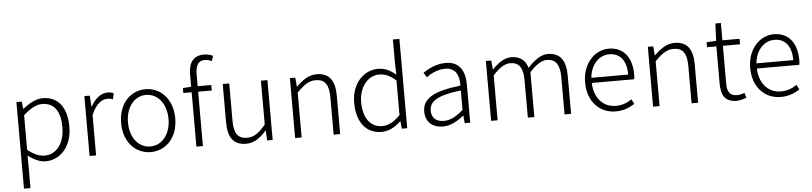

<svg xmlns="http://www.w3.org/2000/svg" viewBox="-54 -1137 7200 1703"><g transform="rotate(-5 3546.0 -285.0)"><path d="M100 238H158V46L157 -52C211 -10 264 13 314 13C439 13 549 -93 549 -275C549 -439 477 -547 335 -547C270 -547 209 -508 157 -468H155L148 -533H100ZM309 -38C270 -38 215 -55 158 -103V-411C220 -466 273 -496 324 -496C443 -496 487 -403 487 -275C487 -132 413 -38 309 -38Z M705 0H763V-358C802 -457 859 -492 906 -492C927 -492 937 -490 955 -483L967 -535C950 -544 934 -547 913 -547C851 -547 798 -501 762 -434H760L753 -533H705Z M1250 13C1379 13 1491 -89 1491 -266C1491 -444 1379 -547 1250 -547C1121 -547 1009 -444 1009 -266C1009 -89 1121 13 1250 13ZM1250 -37C1146 -37 1070 -130 1070 -266C1070 -402 1146 -496 1250 -496C1354 -496 1431 -402 1431 -266C1431 -130 1354 -37 1250 -37Z M1873 -790C1848 -801 1820 -808 1793 -808C1703 -808 1656 -751 1656 -645V-533L1582 -528V-484H1656V0H1714V-484H1835V-533H1714V-642C1714 -717 1739 -759 1796 -759C1816 -759 1837 -754 1859 -744Z M2098 13C2172 13 2226 -28 2278 -88H2281L2286 0H2335V-533H2277V-143C2217 -71 2173 -39 2111 -39C2029 -39 1995 -90 1995 -199V-533H1937V-192C1937 -55 1987 13 2098 13Z M2535 0H2593V-399C2655 -463 2699 -495 2761 -495C2843 -495 2878 -444 2878 -333V0H2936V-341C2936 -478 2885 -547 2774 -547C2701 -547 2646 -505 2592 -452H2590L2583 -533H2535Z M3305 13C3374 13 3433 -24 3476 -67H3478L3485 0H3533V-795H3475V-578L3479 -482C3427 -523 3384 -547 3320 -547C3194 -547 3084 -438 3084 -266C3084 -87 3171 13 3305 13ZM3315 -38C3207 -38 3146 -128 3146 -266C3146 -397 3224 -496 3326 -496C3376 -496 3421 -478 3475 -430V-122C3422 -67 3372 -38 3315 -38Z M3851 13C3919 13 3983 -24 4037 -68H4039L4045 0H4094V-338C4094 -456 4049 -547 3922 -547C3835 -547 3761 -505 3720 -477L3746 -435C3783 -463 3844 -496 3914 -496C4015 -496 4038 -414 4036 -335C3801 -308 3696 -252 3696 -134C3696 -35 3765 13 3851 13ZM3863 -36C3804 -36 3754 -64 3754 -137C3754 -219 3826 -268 4036 -292V-119C3973 -64 3922 -36 3863 -36Z M4280 0H4338V-399C4394 -463 4445 -495 4492 -495C4571 -495 4607 -444 4607 -333V0H4665V-399C4722 -463 4771 -495 4819 -495C4897 -495 4934 -444 4934 -333V0H4992V-341C4992 -478 4939 -547 4832 -547C4770 -547 4712 -504 4652 -439C4633 -504 4590 -547 4505 -547C4445 -547 4385 -505 4337 -452H4335L4328 -533H4280Z M5388 13C5465 13 5515 -12 5558 -39L5536 -82C5496 -54 5451 -36 5394 -36C5279 -36 5202 -127 5199 -257H5577C5579 -270 5580 -284 5580 -299C5580 -455 5503 -547 5374 -547C5253 -547 5140 -439 5140 -266C5140 -91 5251 13 5388 13ZM5199 -303C5210 -425 5288 -497 5375 -497C5468 -497 5527 -432 5527 -303Z M5722 0H5780V-399C5842 -463 5886 -495 5948 -495C6030 -495 6065 -444 6065 -333V0H6123V-341C6123 -478 6072 -547 5961 -547C5888 -547 5833 -505 5779 -452H5777L5770 -533H5722Z M6465 13C6489 13 6523 4 6554 -7L6540 -52C6521 -44 6495 -37 6475 -37C6404 -37 6386 -81 6386 -148V-484H6539V-533H6386V-687H6337L6330 -533L6245 -528V-484H6328V-152C6328 -53 6360 13 6465 13Z M6858 13C6935 13 6985 -12 7028 -39L7006 -82C6966 -54 6921 -36 6864 -36C6749 -36 6672 -127 6669 -257H7047C7049 -270 7050 -284 7050 -299C7050 -455 6973 -547 6844 -547C6723 -547 6610 -439 6610 -266C6610 -91 6721 13 6858 13ZM6669 -303C6680 -425 6758 -497 6845 -497C6938 -497 6997 -432 6997 -303Z"/></g></svg>

Font: Source Han Sans SC Light
Style: Regular
Weight: 300
Designer: Ryoko NISHIZUKA (kana & ideographs); Paul D. Hunt (Latin, Greek & Cyrillic); Wenlong ZHANG (bopomofo); Sandoll Communica
Foundry: Adobe Systems Incorporated
Version: Version 1.004;PS 1.004;hotconv 1.0.82;makeotf.lib2.5.63406